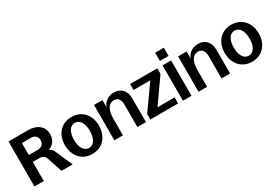

<svg xmlns="http://www.w3.org/2000/svg" viewBox="33 -1643 3640 2559"><g transform="rotate(-30 1853.5 -363.5)"><path d="M72 0H216V-294H324C365 -294 398 -271 410 -236L488 0H660L540 -272C528 -299 504 -320 479 -326C555 -349 602 -416 602 -500C602 -617 514 -692 376 -692H72ZM216 -400V-585H351C414 -585 452 -551 452 -494C452 -435 414 -400 350 -400Z M960 12C1116 12 1222 -104 1222 -273C1222 -441 1116 -556 960 -556C804 -556 698 -441 698 -273C698 -104 804 12 960 12ZM960 -80C885 -80 838 -155 838 -274C838 -391 885 -466 960 -466C1035 -466 1082 -391 1082 -274C1082 -155 1035 -80 960 -80Z M1302 0H1434V-260C1434 -390 1481 -467 1561 -467C1621 -467 1656 -423 1656 -348V0H1788V-368C1788 -483 1718 -556 1612 -556C1527 -556 1459 -509 1432 -436V-544H1302Z M1856 0 2283 -1V-94H2020L2277 -460V-545H1858V-453H2116L1856 -86Z M2357 0H2489V-544H2357ZM2356 -613H2490V-739H2356Z M2597 0H2729V-260C2729 -390 2776 -467 2856 -467C2916 -467 2951 -423 2951 -348V0H3083V-368C3083 -483 3013 -556 2907 -556C2822 -556 2754 -509 2727 -436V-544H2597Z M3419 12C3575 12 3681 -104 3681 -273C3681 -441 3575 -556 3419 -556C3263 -556 3157 -441 3157 -273C3157 -104 3263 12 3419 12ZM3419 -80C3344 -80 3297 -155 3297 -274C3297 -391 3344 -466 3419 -466C3494 -466 3541 -391 3541 -274C3541 -155 3494 -80 3419 -80Z"/></g></svg>

Font: Ronzino
Style: Bold
Weight: 700
Designer: Nunzio Mazzaferro
Foundry: Collletttivo
Version: Version 1.000;Glyphs 3.3 (3337)